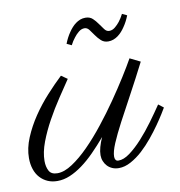

<svg xmlns="http://www.w3.org/2000/svg" viewBox="-94 -576 611 651"><g transform="rotate(-10 211.0 -250.5)"><path d="M227.5 -106.4Q205.1 -80.1 183.1 -57.9Q161.1 -35.6 139.4 -19.8Q117.7 -3.9 96.2 5.1Q74.7 14.2 52.7 14.2Q34.2 14.2 19.3 7.6Q4.4 1 -6.6 -11Q-17.6 -22.9 -23.4 -40.3Q-29.3 -57.6 -29.3 -79.1Q-29.3 -112.8 -14.4 -148.4Q0.5 -184.1 23.2 -217.8Q45.9 -251.5 73.5 -281.7Q101.1 -312 126 -335.4L147 -320.8Q129.4 -294.9 107.7 -262.2Q85.9 -229.5 66.7 -194.6Q47.4 -159.7 34.2 -124.8Q21 -89.8 21 -60.1Q21 -40 28.6 -25.9Q36.1 -11.7 57.6 -11.7Q81.1 -11.7 109.1 -30.3Q137.2 -48.8 166.7 -78.6Q196.3 -108.4 225.8 -145.8Q255.4 -183.1 281.7 -221.2Q308.1 -259.3 329.8 -293.9Q351.6 -328.6 365.2 -353L400.9 -335.4Q372.6 -279.8 346.4 -231.7Q320.3 -183.6 300 -145.3Q279.8 -106.9 267.8 -78.6Q255.9 -50.3 255.9 -33.7Q255.9 -26.9 258.8 -22.5Q261.7 -18.1 268.1 -18.1Q286.1 -17.6 307.9 -33.7Q329.6 -49.8 351.8 -74.2Q374 -98.6 395.3 -127.7Q416.5 -156.7 433.6 -182.1L451.2 -168.5Q448.2 -163.6 439 -148.4Q429.7 -133.3 416 -113.8Q402.3 -94.2 384.8 -72.8Q367.2 -51.3 347.7 -33.4Q328.1 -15.6 307.1 -4.2Q286.1 7.3 265.6 7.3Q252.9 7.3 242.9 2.9Q232.9 -1.5 226.1 -8.8Q219.2 -16.1 215.3 -25.9Q211.4 -35.6 211.4 -46.4Q211.4 -59.1 215.6 -74.2Q219.7 -89.4 227.5 -106.4ZM232.4 -480Q221.7 -480 212.2 -472.2Q202.6 -464.4 195.8 -455.1Q187 -444.3 180.2 -430.7L163.6 -438.5Q171.9 -460 183.6 -476.6Q188.5 -483.9 194.6 -490.7Q200.7 -497.6 208 -502.9Q215.3 -508.3 223.6 -511.5Q231.9 -514.6 241.7 -514.6Q256.8 -514.6 266.4 -505.6Q275.9 -496.6 283.4 -485.6Q291 -474.6 297.9 -465.6Q304.7 -456.5 314 -456.5Q324.7 -456.5 334 -464.1Q343.3 -471.7 350.6 -481Q358.9 -491.7 366.2 -505.9L382.8 -498Q374.5 -476.6 362.8 -460Q357.9 -452.6 351.8 -445.8Q345.7 -439 338.4 -433.6Q331.1 -428.2 322.5 -425Q314 -421.9 304.7 -421.9Q290 -421.9 280.3 -430.9Q270.5 -439.9 262.9 -450.9Q255.4 -461.9 248.5 -470.9Q241.7 -480 232.4 -480Z"/></g></svg>

Font: Parisienne
Style: Regular
Weight: 400
Designer: Astigmatic (AOETI)
Foundry: Astigmatic (AOETI)
Version: Version 1.000